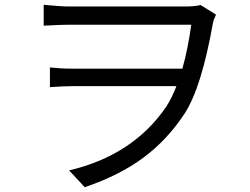

<svg xmlns="http://www.w3.org/2000/svg" viewBox="-20 -738 1040 800"><path d="M162 -718Q236 -711 265 -711H755Q790 -711 816 -717L880 -677Q869 -653 867 -641Q820 -375 750 -266Q678 -156 578 -81.5Q478 -7 333 42L268 -28Q535 -91 673 -294Q696 -329 715 -379H280Q248 -379 188 -375V-457Q233 -452 277 -452H740Q763 -534 777 -635H265Q236 -635 162 -631Z"/></svg>

Font: Noto Sans SC
Style: Regular
Weight: 400
Designer: Ryoko NISHIZUKA  (kana, bopomofo & ideographs); Paul D. Hunt (Latin, Greek & Cyrillic); Sandoll Communications , Soo-you
Foundry: Adobe
Version: Version 2.002;hotconv 1.0.116;makeotfexe 2.5.65601